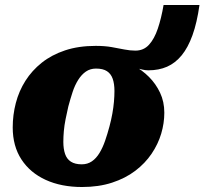

<svg xmlns="http://www.w3.org/2000/svg" viewBox="-20 -736 820 770"><path d="M254 -309Q248 -283 243 -258Q238 -233 236 -210Q234 -187 234 -167Q234 -139 241 -118.5Q248 -98 264.5 -87.5Q281 -77 308 -77Q331 -77 348.5 -89Q366 -101 379 -122.5Q392 -144 401.5 -171.5Q411 -199 419 -229Q426 -255 430.5 -280Q435 -305 437 -328Q439 -351 439 -371Q439 -400 432 -420Q425 -440 409 -450.5Q393 -461 365 -461Q342 -461 324.5 -449Q307 -437 293.5 -415.5Q280 -394 271 -366.5Q262 -339 254 -309ZM501 -475 542 -470 536 -447 516 -473Q550 -455 577.5 -427.5Q605 -400 622 -364Q639 -328 639 -284Q639 -242 626.5 -200Q614 -158 588 -119.5Q562 -81 522.5 -51Q483 -21 429.5 -3.5Q376 14 309 14Q226 14 163.5 -14.5Q101 -43 66 -96.5Q31 -150 31 -225Q31 -275 43.5 -323Q56 -371 82 -412Q108 -453 147.5 -484.5Q187 -516 241 -534Q295 -552 364 -552Q401 -552 428.5 -547Q456 -542 479 -537.5Q502 -533 523 -533Q556 -533 577.5 -556.5Q599 -580 613 -621.5Q627 -663 636 -716H780Q770 -645 752 -595Q734 -545 708.5 -514Q683 -483 650 -468.5Q617 -454 575 -454Q563 -454 550.5 -457Q538 -460 525.5 -464.5Q513 -469 501 -475Z"/></svg>

Font: Roboto Serif 20pt ExtraBold
Style: Italic
Weight: 800
Italic angle: -10°
Version: Version 1.007